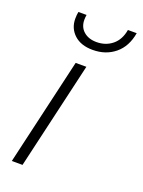

<svg xmlns="http://www.w3.org/2000/svg" viewBox="-137 -778 625 842"><g transform="rotate(20 175.5 -357.0)"><path d="M194 -500 78 0H28L144 -500ZM351 -714Q340 -649 297.5 -614Q255 -579 194 -579Q139 -579 107.5 -608Q76 -637 76 -682Q76 -700 79 -714H117Q115 -701 115 -691Q115 -657 138 -637Q161 -617 198 -617Q241 -617 271.5 -642Q302 -667 310 -714Z"/></g></svg>

Font: Work Sans Light
Style: Italic
Weight: 300
Italic angle: -13°
Designer: Wei Huang
Foundry: Wei Huang
Version: Version 2.010; ttfautohint (v1.8.3)